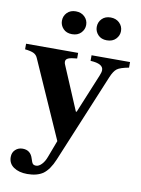

<svg xmlns="http://www.w3.org/2000/svg" viewBox="-117 -852 868 1184"><g transform="rotate(10 317.5 -260.0)"><path d="M367 -171H372L473 -416Q482 -437 482 -451Q482 -491 402 -495V-530H643V-495Q589 -485 569.5 -470.5Q550 -456 533 -415L302 141Q275 206 237 234Q199 260 138 260Q86 260 53 237.5Q20 215 20 174Q20 146 38.5 128.5Q57 111 84 111Q134 111 149 162Q156 186 162.5 193Q169 200 183 200Q200 200 217.5 182Q235 164 246 134L286 28L72 -455Q64 -474 46.5 -482.5Q29 -491 -8 -495V-530H318V-495Q280 -492 263.5 -485Q247 -478 247 -463Q247 -453 251 -445ZM185 -708Q185 -738 205.5 -759Q226 -780 260 -780Q294 -780 315.5 -759Q337 -738 337 -708Q337 -680 316.5 -658.5Q296 -637 260 -637Q225 -637 205 -658.5Q185 -680 185 -708ZM403 -708Q403 -738 423.5 -759Q444 -780 478 -780Q512 -780 533.5 -759Q555 -738 555 -708Q555 -680 534.5 -658.5Q514 -637 478 -637Q443 -637 423 -658.5Q403 -680 403 -708Z"/></g></svg>

Font: Libre Caslon Text
Style: Bold
Weight: 700
Designer: Pablo Impallari, Rodrigo Fuenzalida
Foundry: Pablo Impallari, Rodrigo Fuenzalida
Version: Version 1.002